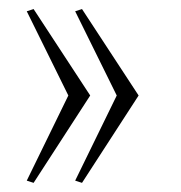

<svg xmlns="http://www.w3.org/2000/svg" viewBox="-20 -415 399 424"><path d="M161.1 -11.2 146 -16.1 237.8 -204.1 146 -390.1 161.1 -395 286.1 -204.1ZM39.1 -16.1 130.9 -204.1 39.1 -390.1 54.2 -395 179.2 -204.1 54.2 -11.2Z"/></svg>

Font: Halibut Cnd Thin
Style: Regular
Weight: 250
Width: 3
Designer: Matteo Maggi
Foundry: Collletttivo
Version: Version 3.080 | FøM Fix